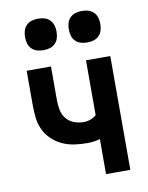

<svg xmlns="http://www.w3.org/2000/svg" viewBox="-84 -803 668 864"><g transform="rotate(-10 250.0 -371.0)"><path d="M330 0V-160Q316 -156 301.5 -154Q287 -152 272 -152Q243 -152 214 -156Q185 -160 158.5 -172Q132 -184 110.5 -204.5Q89 -225 77 -251.5Q65 -278 62 -307Q59 -336 59 -365V-520H170V-365Q170 -343 174.5 -320.5Q179 -298 193 -281Q207 -264 228.5 -256Q250 -248 272 -248Q288 -248 303 -253.5Q318 -259 330 -269V-520H441V0ZM350 -598Q335 -598 321 -602Q307 -606 296.5 -616.5Q286 -627 282 -641Q278 -655 278 -670Q278 -685 282 -699Q286 -713 296.5 -723.5Q307 -734 321 -738Q335 -742 350 -742Q365 -742 379 -738Q393 -734 403.5 -723.5Q414 -713 418 -699Q422 -685 422 -670Q422 -655 418 -641Q414 -627 403.5 -616.5Q393 -606 379 -602Q365 -598 350 -598ZM150 -598Q135 -598 121 -602Q107 -606 96.5 -616.5Q86 -627 82 -641Q78 -655 78 -670Q78 -685 82 -699Q86 -713 96.5 -723.5Q107 -734 121 -738Q135 -742 150 -742Q165 -742 179 -738Q193 -734 203.5 -723.5Q214 -713 218 -699Q222 -685 222 -670Q222 -655 218 -641Q214 -627 203.5 -616.5Q193 -606 179 -602Q165 -598 150 -598Z"/></g></svg>

Font: Iosevka Term Curly
Style: Bold
Weight: 700
Designer: Belleve Invis
Foundry: Belleve Invis
Version: Version 32.3.0